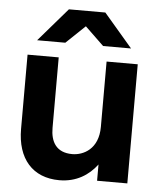

<svg xmlns="http://www.w3.org/2000/svg" viewBox="-53 -778 691 835"><g transform="rotate(5 292.5 -360.0)"><path d="M188 -212V-520H52V-196C52 -66 120 12 237 12C311 12 365 -23 401 -71V0H533V-520H397V-235C397 -137 331 -106 283 -106C213 -106 188 -152 188 -212ZM88 -586H211L294 -665L376 -586H498L373 -732H214Z"/></g></svg>

Font: Aspekta 650
Style: Regular
Weight: 650
Designer: Ivo Dolenc
Version: Version 2.000